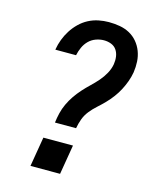

<svg xmlns="http://www.w3.org/2000/svg" viewBox="-112 -820 724 896"><g transform="rotate(15 250.0 -371.5)"><path d="M180 -225Q183 -249 188.5 -272Q194 -295 204.5 -317.5Q215 -340 229 -360.5Q243 -381 260 -400Q277 -419 295.5 -436.5Q314 -454 330.5 -473Q347 -492 359 -514Q371 -536 375 -559Q378 -578 375.5 -596Q373 -614 363.5 -628Q354 -642 337.5 -648.5Q321 -655 302 -655Q283 -655 263.5 -648Q244 -641 229.5 -626.5Q215 -612 206.5 -593Q198 -574 194 -555Q194 -555 194 -554.5Q194 -554 194 -554H94Q94 -555 94 -555.5Q94 -556 94 -556Q98 -580 107 -604Q116 -628 130 -650Q144 -672 163 -690.5Q182 -709 205 -721Q228 -733 253 -738Q278 -743 302 -743Q329 -743 355 -738.5Q381 -734 403 -722Q425 -710 441 -691Q457 -672 466 -648.5Q475 -625 476.5 -599Q478 -573 474 -546Q470 -523 462 -501Q454 -479 443 -458Q432 -437 417.5 -417.5Q403 -398 386 -380.5Q369 -363 350.5 -346.5Q332 -330 317 -311Q302 -292 294 -270Q286 -248 282 -225ZM122 0 146 -143H289L265 0Z"/></g></svg>

Font: Iosevka SS04 Semibold
Style: Italic
Weight: 600
Italic angle: -9°
Monospace: yes
Designer: Belleve Invis
Foundry: Belleve Invis
Version: Version 19.0.0; ttfautohint (v1.8.4)